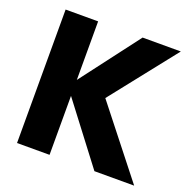

<svg xmlns="http://www.w3.org/2000/svg" viewBox="-125 -826 946 949"><g transform="rotate(20 348.5 -351.0)"><path d="M469 0 233 -310V0H62V-702H233V-394L467 -702H668L396 -358L678 0Z"/></g></svg>

Font: Poppins A&M
Style: Bold-A&M
Weight: 700
Designer: Ninad Kale (Devanagari), Jonny Pinhorn (Latin)
Foundry: Indian Type Foundry
Version: 4.004